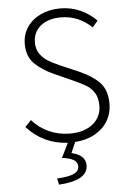

<svg xmlns="http://www.w3.org/2000/svg" viewBox="-63 -782 732 1069"><g transform="rotate(-5 303.0 -247.5)"><path d="M338 149Q338 125 317.5 112.5Q297 100 252 94L292 13Q155 6 64 -95L98 -131Q137 -86 192 -61.5Q247 -37 309 -37Q389 -37 437 -76Q485 -115 485 -178Q485 -220 469 -247Q453 -274 427.5 -290.5Q402 -307 357 -327L248 -376Q183 -405 142 -445.5Q101 -486 101 -556Q101 -608 128.5 -649Q156 -690 204.5 -713Q253 -736 314 -736Q376 -736 428 -712Q480 -688 516 -650L486 -615Q412 -686 314 -686Q243 -686 200.5 -651.5Q158 -617 158 -559Q158 -521 176 -495.5Q194 -470 219 -454.5Q244 -439 282 -422L391 -375Q465 -342 503.5 -300.5Q542 -259 542 -183Q542 -131 516.5 -88Q491 -45 443.5 -18.5Q396 8 333 12L307 72Q385 89 385 147Q385 231 223 241L215 206Q283 202 310.5 188.5Q338 175 338 149Z"/></g></svg>

Font: Nebula Sans Light
Style: Regular
Weight: 300
Designer: Paul D. Hunt for Adobe (as Source Sans)
Foundry: Nebula Entertainment & Broadcasting LLC
Version: Version 1.010